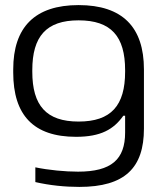

<svg xmlns="http://www.w3.org/2000/svg" viewBox="-20 -529 631 755"><path d="M32 -256V-244C32 -76 112 9 279 9C376 9 427 -20 465 -74H472V-8C472 98 418 146 287 146C236 146 172 140 119 129V187C176 200 235 206 292 206C471 206 546 131 546 -23V-256C546 -422 462 -509 289 -509C117 -509 32 -422 32 -256ZM107 -247V-253C107 -386 162 -449 289 -449C417 -449 472 -386 472 -253V-247C472 -114 417 -51 289 -51C162 -51 107 -114 107 -247Z"/></svg>

Font: LT Wave Light
Style: Regular
Weight: 300
Designer: Daniel Lyons
Version: Version 2.5 (Glyphs App)